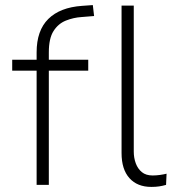

<svg xmlns="http://www.w3.org/2000/svg" viewBox="-20 -727 690 755"><path d="M124 0V-449H28V-492H135L124 -482V-521Q124 -607 170 -652.5Q216 -698 303 -704L345 -707L350 -664L301 -660Q269 -658 239 -646Q209 -634 190.5 -605Q172 -576 172 -521V-484L161 -492H327V-449H172V0ZM575 8Q520 8 489 -26.5Q458 -61 458 -125V-705H506V-131Q506 -106 514 -84.5Q522 -63 538 -50Q554 -37 580 -37Q594 -37 608.5 -39Q623 -41 635 -44L633 0Q619 4 605.5 6Q592 8 575 8Z"/></svg>

Font: Nunito Sans 7pt SemiCondensed ExtraLight
Style: Regular
Weight: 250
Width: 4
Designer: Vernon Adams
Foundry: Vernon Adams
Version: Version 3.101;gftools[0.9.27]